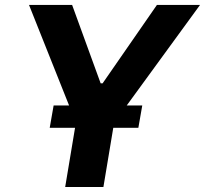

<svg xmlns="http://www.w3.org/2000/svg" viewBox="-20 -747 819 767"><path d="M268.1 -727.3 382.1 -414.1H389.9L606.9 -727.3H779.1L486.2 -325.6H548.3L532.7 -236.5H432.5L393.1 0H240.4L279.8 -236.5H178.6L194.2 -325.6H256L95.9 -727.3Z"/></svg>

Font: Inter P
Style: Bold Italic
Weight: 700
Italic angle: 9.39999°
Designer: Rasmus Andersson
Foundry: rsms
Version: Version 3.018;git-588b23468